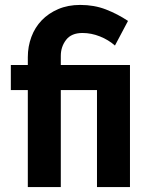

<svg xmlns="http://www.w3.org/2000/svg" viewBox="-20 -760 608 780"><path d="M93 -394H24V-496H93V-528Q93 -571 107.5 -610Q122 -649 149.5 -677.5Q177 -706 216.5 -723Q256 -740 306 -740Q363 -740 410.5 -721.5Q458 -703 500 -675L447 -575Q421 -598 386 -612Q351 -626 315 -626Q270 -626 248.5 -598Q227 -570 227 -533V-496H508V0H374V-394H227V0H93Z"/></svg>

Font: IngvarSans
Style: Bold
Weight: 700
Version: Version 3.000